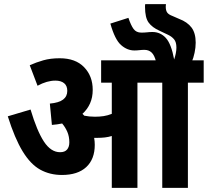

<svg xmlns="http://www.w3.org/2000/svg" viewBox="-20 -916 1013 936"><path d="M442 -210Q442 -140 400.5 -101.5Q359 -63 282 -63Q223 -63 176 -89Q129 -115 90.5 -178Q52 -241 18 -349L129 -382Q160 -278 194 -226Q228 -174 273 -174Q296 -174 307 -187Q318 -200 318 -222Q318 -250 308.5 -272.5Q299 -295 283 -314Q259 -309 233 -307L223 -411Q267 -415 287.5 -430.5Q308 -446 308 -473Q308 -498 292.5 -510.5Q277 -523 250 -523Q209 -523 163 -498L125 -598Q156 -612 191 -622Q226 -632 271 -632Q348 -632 390 -588.5Q432 -545 432 -478Q432 -441 419 -412Q406 -383 382 -361Q387 -357 391 -352Q415 -347 443 -347Q466 -347 485.5 -350Q505 -353 525 -361V-513H473V-622H973V-513H896V0H771V-513H650V0H525V-253Q509 -248 491.5 -246Q474 -244 456 -244Q448 -244 439 -244Q442 -227 442 -210ZM741 -615Q733 -647 719 -660Q705 -673 684 -673Q672 -673 660 -671.5Q648 -670 635 -670Q600 -670 570 -696.5Q540 -723 518 -801L606 -829Q618 -793 631 -775Q644 -757 669 -757Q685 -757 697.5 -758.5Q710 -760 723 -760Q762 -760 788.5 -731Q815 -702 829 -626Q840 -659 840 -684Q840 -711 828.5 -724.5Q817 -738 800 -746L758 -766Q722 -782 704.5 -806Q687 -830 687 -882Q687 -885 687 -888.5Q687 -892 688 -896H789Q788 -892 788 -884Q788 -865 795 -855Q802 -845 821 -838L853 -824Q893 -809 913.5 -782Q934 -755 934 -708Q934 -684 928.5 -658.5Q923 -633 915 -615Z"/></svg>

Font: Noto Sans Condensed
Style: Bold
Weight: 700
Width: 3
Designer: Monotype Design Team
Foundry: Monotype Imaging Inc.
Version: Version 2.013; ttfautohint (v1.8.4.7-5d5b)